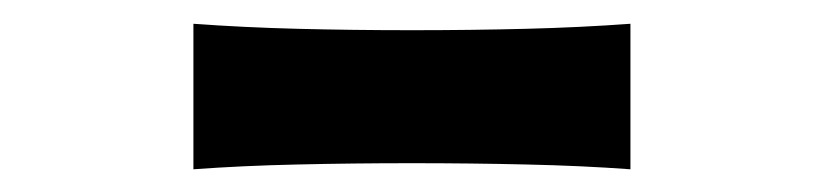

<svg xmlns="http://www.w3.org/2000/svg" viewBox="-20 -804 703 164"><path d="M145.2 -659.4Q187.4 -662.5 234.1 -663.5Q280.9 -664.6 331.7 -664.6Q382.6 -664.6 429.5 -663.5Q476.4 -662.5 518.5 -659.4V-783.7Q476.4 -780.6 429.5 -779.4Q382.6 -778.2 331.7 -778.2Q280.9 -778.2 234.1 -779.4Q187.4 -780.6 145.2 -783.7Z"/></svg>

Font: Pinar-VF
Style: Regular
Weight: 300
Designer: Amin Abedi
Version: Version 3.0